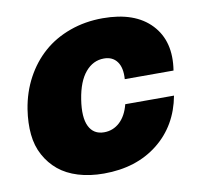

<svg xmlns="http://www.w3.org/2000/svg" viewBox="-67 -625 742 705"><g transform="rotate(-10 303.5 -272.0)"><path d="M265.6 9.9Q213.1 9.9 170.3 -3.2Q127.5 -16.3 97.8 -40.8Q68.2 -65.3 49.4 -100Q30.5 -134.6 26.3 -177.7Q22 -220.9 29.8 -271.3Q39.8 -333.8 67.8 -385.8Q95.9 -437.9 138 -474.8Q180 -511.7 236.9 -532.1Q293.7 -552.6 359.4 -552.6Q479.4 -552.6 539.4 -488.8Q599.4 -425.1 582.4 -318.2H400.6Q403.8 -360.4 387.1 -383.3Q370.4 -406.2 338.1 -406.2Q297.6 -406.2 269 -372.3Q240.4 -338.4 230.1 -272.7Q219.8 -207 236.5 -173.1Q253.2 -139.2 292.6 -139.2Q326 -139.2 350.9 -162.1Q375.7 -185 386.4 -227.3H568.2Q547.9 -117.9 467.2 -54Q386.4 9.9 265.6 9.9Z"/></g></svg>

Font: Karasuma Gothic
Style: Italic
Weight: 900
Italic angle: -9.39999°
Designer: Rasmus Andersson / Ryoko Nishizuka
Foundry: Genbu
Version: Version 1.00